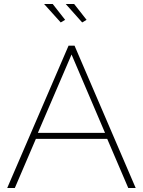

<svg xmlns="http://www.w3.org/2000/svg" viewBox="-20 -938 715 958"><path d="M322 -710H352L657 0H620L515 -245H159L54 0H16ZM504 -275 337 -666 169 -275ZM308 -918H350L412 -839L390 -826ZM200 -918H243L305 -839L283 -826Z"/></svg>

Font: Raleway ExtraLight
Style: Regular
Weight: 200
Designer: Matt McInerney, Pablo Impallari, Rodrigo Fuenzalida
Foundry: Matt McInerney, Pablo Impallari, Rodrigo Fuenzalida
Version: Version 4.026